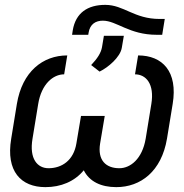

<svg xmlns="http://www.w3.org/2000/svg" viewBox="-20 -763 762 793"><path d="M550.4 -534.1 537.6 -456C583.1 -456 618.6 -416.2 605.1 -333.8L581.7 -190.3C567.5 -106.5 518.5 -68.2 473 -68.2C417.6 -68.2 382.1 -100.9 393.5 -170.5L412.6 -284.1H314.6L295.5 -170.5C284.1 -100.9 235.8 -68.2 180.4 -68.2C134.9 -68.2 100.1 -106.5 114.3 -190.3L137.8 -333.8C151.3 -416.2 199.6 -456 245 -456L257.8 -534.1C157 -534.1 71.7 -467.3 49.7 -333.8L26.3 -190.3C3.6 -55.4 66.8 9.9 167.6 9.9C231.2 9.9 287.6 -13.1 326 -59.7C349.1 -13.1 397.4 9.9 460.2 9.9C561.1 9.9 647 -55.4 669.7 -190.3L693.2 -333.8C715.2 -467.3 651.3 -534.1 550.4 -534.1ZM277.7 -619.3H344.5L345.9 -627.8C351.6 -663.4 375 -677.6 404.8 -677.6C461.6 -677.6 513.5 -619.3 627.1 -619.3H649.9L660.5 -684.7H639.2C534.1 -684.7 491.5 -742.9 414.8 -742.9C342.3 -742.9 292.6 -710.2 280.5 -637.8ZM356.5 -494.3 391.3 -467.3C426.8 -484.4 476.6 -527 483 -565.3L491.5 -615.1H409.1L401.3 -568.2C397 -544 382.1 -521.3 356.5 -494.3Z"/></svg>

Font: Magic Ui Pro
Style: Italic
Weight: 400
Italic angle: -9.39999°
Designer: Stefan Endress, Andreas Faust
Version: Version 1.000;FEAKit 1.0